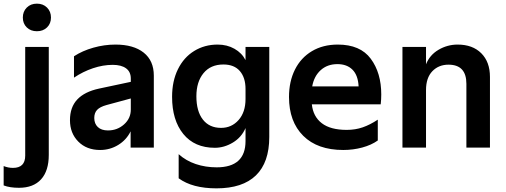

<svg xmlns="http://www.w3.org/2000/svg" viewBox="-63 -808 2770 1051"><path d="M-43 207V101Q-18 111 8 111Q75 111 75 44V-551H204V40Q204 127 162 173.5Q120 220 41 220Q-9 220 -43 207ZM62 -712Q62 -745 83.5 -766.5Q105 -788 139 -788Q173 -788 194.5 -766.5Q216 -745 216 -712Q216 -679 194.5 -658Q173 -637 139 -637Q105 -637 83.5 -658Q62 -679 62 -712Z M320 -150Q320 -221 360 -263.5Q400 -306 479 -323L653 -360V-378Q653 -415 627 -434Q601 -453 554 -453Q501 -453 446 -434.5Q391 -416 342 -383V-500Q388 -530 448 -547Q508 -564 569 -564Q668 -564 723.5 -520Q779 -476 779 -394V0H652V-89Q629 -42 584 -14.5Q539 13 485 13Q411 13 365.5 -33Q320 -79 320 -150ZM528 -94Q579 -94 616 -127Q653 -160 653 -208V-269L520 -233Q484 -223 468.5 -206.5Q453 -190 453 -162Q453 -131 472.5 -112.5Q492 -94 528 -94Z M915 168V36Q955 72 1008.5 90Q1062 108 1123 108Q1281 108 1281 -36V-107Q1259 -56 1211.5 -27.5Q1164 1 1113 1Q1002 1 940.5 -74.5Q879 -150 879 -278Q879 -364 911 -429Q943 -494 1000 -529Q1057 -564 1128 -564Q1180 -564 1220.5 -541Q1261 -518 1281 -479V-551H1411V-58Q1411 81 1338 152Q1265 223 1122 223Q990 223 915 168ZM1147 -108Q1205 -108 1243 -151Q1281 -194 1281 -266V-321Q1281 -383 1250 -419Q1219 -455 1160 -455Q1090 -455 1051 -407.5Q1012 -360 1012 -281Q1012 -199 1047.5 -153.5Q1083 -108 1147 -108Z M1519 -277Q1519 -362 1551.5 -427Q1584 -492 1644.5 -528Q1705 -564 1786 -564Q1909 -564 1966.5 -486.5Q2024 -409 2024 -291Q2024 -264 2021 -237H1644Q1651 -170 1698.5 -133.5Q1746 -97 1835 -97Q1882 -97 1922.5 -111Q1963 -125 2005 -153V-39Q1970 -14 1920 -0.5Q1870 13 1816 13Q1675 13 1597 -64.5Q1519 -142 1519 -277ZM1900 -335Q1897 -396 1866.5 -426.5Q1836 -457 1784 -457Q1729 -457 1692.5 -424Q1656 -391 1646 -335Z M2140 -551H2269V-456Q2289 -507 2337.5 -535.5Q2386 -564 2442 -564Q2524 -564 2571.5 -516.5Q2619 -469 2619 -387V0H2490V-349Q2490 -454 2392 -454Q2338 -454 2303.5 -418Q2269 -382 2269 -315V0H2140Z"/></svg>

Font: Application Semibold
Style: Regular
Weight: 600
Designer: Wei Huang
Foundry: Wei Huang
Version: Version 0.012